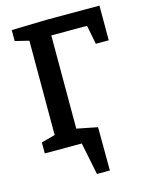

<svg xmlns="http://www.w3.org/2000/svg" viewBox="-129 -784 820 1048"><g transform="rotate(-15 280.5 -260.0)"><path d="M40 0V-62L118 -83V-616L40 -635V-697L239 -702H537V-506H464L443 -613H241V-83L336 -62V0ZM181 -98 358 -63 359 182H286L249 0H181Z"/></g></svg>

Font: Bitter SemiBold
Style: Regular
Weight: 600
Designer: Sol Matas, and Bitter project Authors
Foundry: Sol Matas
Version: Version 2.001